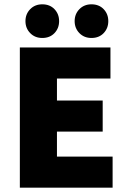

<svg xmlns="http://www.w3.org/2000/svg" viewBox="-20 -870 596 890"><path d="M72 0V-650H492V-506H244V-404H456V-260H244V-144H502V0ZM404 -694Q370 -694 348 -716.5Q326 -739 326 -772Q326 -805 348 -827.5Q370 -850 404 -850Q439 -850 460.5 -827.5Q482 -805 482 -772Q482 -739 460.5 -716.5Q439 -694 404 -694ZM176 -694Q142 -694 120 -716.5Q98 -739 98 -772Q98 -805 120 -827.5Q142 -850 176 -850Q211 -850 232.5 -827.5Q254 -805 254 -772Q254 -739 232.5 -716.5Q211 -694 176 -694Z"/></svg>

Font: Assistant ExtraLight ExtraBold
Style: Regular
Weight: 800
Version: Version 3.000